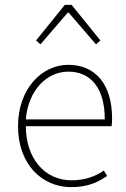

<svg xmlns="http://www.w3.org/2000/svg" viewBox="-20 -756 518 788"><path d="M272 12C344 12 384 -10 420 -34L406 -56C372 -32 328 -16 274 -16C160 -16 86 -110 86 -238H438C440 -250 440 -260 440 -270C440 -412 370 -490 260 -490C154 -490 54 -394 54 -238C54 -82 152 12 272 12ZM86 -266C96 -388 174 -462 260 -462C350 -462 410 -398 410 -266ZM146 -574 258 -704H262L374 -574L392 -590L274 -736H246L128 -590Z"/></svg>

Font: Source Sans Pro ExtraLight
Style: Regular
Weight: 200
Designer: Paul D. Hunt
Foundry: Adobe Systems Incorporated
Version: Version 3.006;hotconv 1.0.111;makeotfexe 2.5.65597